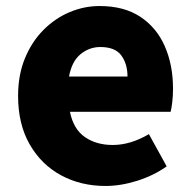

<svg xmlns="http://www.w3.org/2000/svg" viewBox="-20 -603 636 637"><path d="M330 14Q248 14 182.5 -21.5Q117 -57 78.5 -124Q40 -191 40 -285Q40 -354 62.5 -409Q85 -464 123.5 -503Q162 -542 210.5 -562.5Q259 -583 310 -583Q392 -583 446 -547Q500 -511 527 -449Q554 -387 554 -309Q554 -285 551.5 -264Q549 -243 546 -232H212Q224 -174 262 -148Q300 -122 354 -122Q413 -122 474 -158L533 -51Q489 -20 434.5 -3Q380 14 330 14ZM209 -349H403Q403 -391 382.5 -419Q362 -447 313 -447Q276 -447 247 -423Q218 -399 209 -349Z"/></svg>

Font: Source Han Sans SC Heavy
Style: Regular
Weight: 900
Designer: Ryoko NISHIZUKA Ë•øÂ°öÊ∂ºÂ≠ê (kana, bopomofo & ideographs); Paul D. Hunt (Latin, Greek & Cyrillic); Sandoll Communicatio
Foundry: Adobe
Version: Version 2.004;hotconv 1.0.118;makeotfexe 2.5.65603